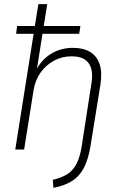

<svg xmlns="http://www.w3.org/2000/svg" viewBox="-20 -725 580 931"><path d="M239 186 236 147Q279 137 307 119Q335 101 351.5 68.5Q368 36 376 -15L422 -312Q431 -361 422.5 -391.5Q414 -422 390.5 -437Q367 -452 328 -452Q281 -452 242 -431Q203 -410 177 -373.5Q151 -337 143 -289L97 0H54L143 -561H58L63 -599H149L166 -705H209L192 -599H370L364 -561H186L157 -378H152Q177 -432 225 -462.5Q273 -493 334 -493Q384 -493 417 -473Q450 -453 463 -414Q476 -375 467 -315L419 -18Q409 45 388 86.5Q367 128 331 151.5Q295 175 239 186Z"/></svg>

Font: Nunito Sans 10pt SemiCondensed ExtraLight
Style: Italic
Weight: 250
Width: 4
Italic angle: -9°
Designer: Vernon Adams
Foundry: Vernon Adams
Version: Version 3.101;gftools[0.9.27]